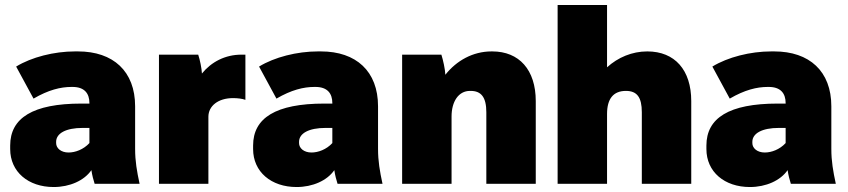

<svg xmlns="http://www.w3.org/2000/svg" viewBox="-20 -740 3415 773"><path d="M196 13C261 13 319 -13 348 -55C351 -34 356 -16 361 0H542C531 -51 524 -91 524 -141V-312C524 -453 436 -533 294 -533H282C198 -533 107 -510 45 -472L115 -343C175 -378 224 -390 268 -390H272C320 -390 340 -364 340 -325V-323H308C112 -323 21 -265 21 -154V-140C21 -48 94 13 196 13ZM256 -126C226 -126 206 -143 206 -164V-169C206 -203 245 -225 313 -225H340V-164C316 -138 283 -126 256 -126Z M620 0H819V-270C819 -313 858 -345 918 -345C935 -345 955 -343 968 -338V-520H952C887 -520 831 -491 793 -444C792 -465 785 -499 778 -520H620Z M1174 13C1239 13 1297 -13 1326 -55C1329 -34 1334 -16 1339 0H1520C1509 -51 1502 -91 1502 -141V-312C1502 -453 1414 -533 1272 -533H1260C1176 -533 1085 -510 1023 -472L1093 -343C1153 -378 1202 -390 1246 -390H1250C1298 -390 1318 -364 1318 -325V-323H1286C1090 -323 999 -265 999 -154V-140C999 -48 1072 13 1174 13ZM1234 -126C1204 -126 1184 -143 1184 -164V-169C1184 -203 1223 -225 1291 -225H1318V-164C1294 -138 1261 -126 1234 -126Z M1599 0H1798V-271C1798 -331 1826 -374 1872 -374H1875C1917 -374 1938 -349 1938 -288V0H2137V-333C2137 -459 2070 -533 1962 -533H1959C1884 -533 1818 -496 1773 -439C1772 -462 1764 -498 1757 -520H1599Z M2225 0H2424V-281C2424 -342 2449 -374 2500 -374C2545 -374 2564 -348 2564 -288V0H2763V-333C2763 -458 2697 -533 2586 -533C2525 -533 2468 -509 2424 -469V-720H2225Z M2999 13C3064 13 3122 -13 3151 -55C3154 -34 3159 -16 3164 0H3345C3334 -51 3327 -91 3327 -141V-312C3327 -453 3239 -533 3097 -533H3085C3001 -533 2910 -510 2848 -472L2918 -343C2978 -378 3027 -390 3071 -390H3075C3123 -390 3143 -364 3143 -325V-323H3111C2915 -323 2824 -265 2824 -154V-140C2824 -48 2897 13 2999 13ZM3059 -126C3029 -126 3009 -143 3009 -164V-169C3009 -203 3048 -225 3116 -225H3143V-164C3119 -138 3086 -126 3059 -126Z"/></svg>

Font: Fixel Text Black
Style: Regular
Weight: 900
Width: 4
Designer: AlfaBravo + MacPaw
Foundry: Kyrylo Tkachov, Marchela Mozhyna, Serhii Makarenko, Maria Weinstein, Zakhar Kryvoshyya
Version: Version 1.211